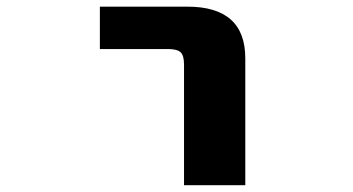

<svg xmlns="http://www.w3.org/2000/svg" viewBox="-20 -544 1040 566"><path d="M274.4 -399.4V-524.4H532.2Q703.1 -524.4 703.1 -372.1V2H522.5V-353.5Q522.5 -380.9 512.2 -390.1Q502 -399.4 475.6 -399.4Z"/></svg>

Font: Gen Shin Gothic Monospace Heavy
Style: Bold
Weight: 800
Designer: [Source Han Sans]
Ryoko NISHIZUKA  (kana & ideographs); Paul D. Hunt (Latin, Greek & Cyrillic); Wenlong ZHANG  (bopomofo
Version: Version 1.002.20150607